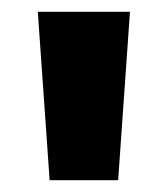

<svg xmlns="http://www.w3.org/2000/svg" viewBox="-20 -715 284 325"><path d="M180 -410H64L44 -695H200Z"/></svg>

Font: Trujillo ExtraBold
Style: Regular
Weight: 800
Designer: Fira Sans original fonts by bBox Type GmbH, Carrois Corporate GbR, & Edenspiekermann AG / Changes by Cristiano Sobral
Foundry: Fira Sans original fonts by bBox Type GmbH, Carrois Corporate GbR, & Edenspiekermann AG / Changes by Cristiano Sobral
Version: Version 4.301;July 28, 2020;FontCreator 13.0.0.2655 64-bit